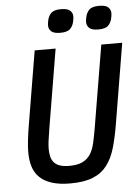

<svg xmlns="http://www.w3.org/2000/svg" viewBox="-60 -947 724 1005"><g transform="rotate(-5 301.5 -444.5)"><path d="M253 -698 184 -285Q177 -244 174 -219Q171 -194 171 -178Q171 -155 175.5 -137Q180 -119 191.5 -106Q203 -93 222.5 -86.5Q242 -80 271 -80Q314 -80 340 -92.5Q366 -105 381.5 -128.5Q397 -152 405 -186Q413 -220 420 -262L493 -698H603L534 -284Q522 -210 506 -154.5Q490 -99 461.5 -62Q433 -25 387 -6.5Q341 12 269 12Q212 12 172.5 -0.5Q133 -13 108.5 -36.5Q84 -60 73.5 -93.5Q63 -127 63 -170Q63 -199 67.5 -236Q72 -273 78 -309L143 -698ZM285 -778Q251 -778 237.5 -790.5Q224 -803 224 -821Q224 -826 224.5 -831.5Q225 -837 227 -846Q231 -869 246 -885Q261 -901 299 -901Q333 -901 346.5 -888.5Q360 -876 360 -858Q360 -853 359.5 -847.5Q359 -842 357 -833Q353 -810 338 -794Q323 -778 285 -778ZM485 -778Q451 -778 437.5 -790.5Q424 -803 424 -821Q424 -826 424.5 -831.5Q425 -837 427 -846Q431 -869 446 -885Q461 -901 499 -901Q533 -901 546.5 -888.5Q560 -876 560 -858Q560 -853 559.5 -847.5Q559 -842 557 -833Q553 -810 538 -794Q523 -778 485 -778Z"/></g></svg>

Font: IBM Plex Mono Medm
Style: Italic
Weight: 500
Italic angle: -9°
Monospace: yes
Designer: Mike Abbink, Paul van der Laan, Pieter van Rosmalen
Foundry: Bold Monday
Version: Version 2.3